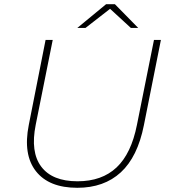

<svg xmlns="http://www.w3.org/2000/svg" viewBox="-20 -890 808 914"><path d="M348 4Q213 4 151 -75Q89 -154 117 -295L197 -700H231L150 -296Q124 -166 176.5 -96.5Q229 -27 349 -27Q465 -27 535 -93Q605 -159 632 -296L713 -700H746L665 -294Q635 -143 555 -69.5Q475 4 348 4ZM348 -757 485 -870H527L638 -757H603L504 -848L387 -757Z"/></svg>

Font: Montserrat ExtraLight
Style: Italic
Weight: 200
Italic angle: -11.3°
Designer: Julieta Ulanovsky
Foundry: Julieta Ulanovsky
Version: Version 9.000; ttfautohint (v1.8.4.7-5d5b)